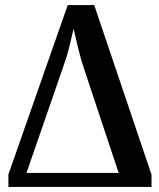

<svg xmlns="http://www.w3.org/2000/svg" viewBox="-20 -734 625 754"><path d="M13 0V-49L246 -714H350L575 -48V0ZM84 -55H446L312 -458Q297 -502 287 -544.5Q277 -587 269 -621Q261 -588 252.5 -551.5Q244 -515 228 -471Z"/></svg>

Font: Noto Serif Condensed SemiBold
Style: Regular
Weight: 600
Width: 3
Designer: Monotype Design Team
Foundry: Monotype Imaging Inc.
Version: Version 2.013